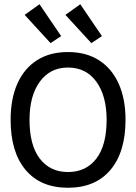

<svg xmlns="http://www.w3.org/2000/svg" viewBox="-20 -873 640 904"><path d="M300 11Q171 11 100.5 -73Q30 -157 30 -309Q30 -407 61.5 -478.5Q93 -550 153.5 -589Q214 -628 300 -628Q386 -628 446.5 -589Q507 -550 539 -478.5Q571 -407 571 -309Q571 -157 500 -73Q429 11 300 11ZM300 -63Q385 -63 433.5 -126Q482 -189 482 -309Q482 -422 433.5 -488.5Q385 -555 300 -555Q216 -555 167.5 -488.5Q119 -422 119 -309Q119 -189 167.5 -126Q216 -63 300 -63ZM218 -670 96 -803 166 -853 268 -703ZM410 -670 288 -803 358 -853 460 -703Z"/></svg>

Font: Inconsolata Expanded Medium
Style: Regular
Weight: 500
Width: 7
Monospace: yes
Designer: Raph Levien, Cyreal, Brenton Simpson
Foundry: Raph Levien, Cyreal, Google
Version: Version 3.001; ttfautohint (v1.8.2.53-6de2)